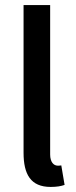

<svg xmlns="http://www.w3.org/2000/svg" viewBox="-20 -726 301 758"><path d="M180 12C204 12 221 9 235 4L222 -73C217 -72 212 -72 208 -72C192 -72 178 -86 178 -116V-706H73V-123C73 -38 101 12 180 12Z"/></svg>

Font: Falling Sky
Style: Light
Weight: 400
Designer: Paul D. Hunt
Foundry: Adobe Systems Incorporated
Version: Version 1.02